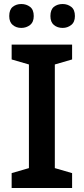

<svg xmlns="http://www.w3.org/2000/svg" viewBox="-20 -936 417 956"><path d="M339 0H38V-74L124 -99V-615L38 -640V-714H339V-640L253 -615V-99L339 -74ZM26 -856Q26 -888 43.5 -902Q61 -916 86 -916Q111 -916 129.5 -902Q148 -888 148 -856Q148 -826 129.5 -811.5Q111 -797 86 -797Q61 -797 43.5 -811.5Q26 -826 26 -856ZM231 -856Q231 -888 248.5 -902Q266 -916 292 -916Q316 -916 334.5 -902Q353 -888 353 -856Q353 -826 334.5 -811.5Q316 -797 292 -797Q266 -797 248.5 -811.5Q231 -826 231 -856Z"/></svg>

Font: Noto Sans Cherokee SemiBold
Style: Regular
Weight: 600
Designer: Monotype Design Team
Foundry: Monotype Imaging Inc.
Version: Version 2.001; ttfautohint (v1.8.4.7-5d5b)